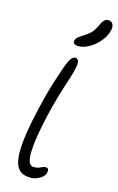

<svg xmlns="http://www.w3.org/2000/svg" viewBox="-152 -1091 713 1161"><g transform="rotate(15 204.0 -510.0)"><path d="M165 11Q142 11 121.5 4Q101 -3 86.5 -22Q72 -41 66 -77.5Q60 -114 64.5 -172.5Q69 -231 86 -317Q104 -404 120.5 -468.5Q137 -533 154 -586Q171 -639 189 -691Q204 -730 215.5 -745Q227 -760 240 -760Q254 -760 260 -746.5Q266 -733 259 -701Q254 -674 243.5 -641.5Q233 -609 218.5 -564Q204 -519 186.5 -454.5Q169 -390 150 -297Q137 -228 132.5 -182Q128 -136 131 -108Q134 -80 143.5 -68Q153 -56 166 -56Q187 -56 199 -60.5Q211 -65 219.5 -69.5Q228 -74 238 -74Q252 -74 255 -66Q258 -58 256 -45Q253 -30 239.5 -17.5Q226 -5 206.5 3Q187 11 165 11ZM240 -832Q221 -832 213 -839Q205 -846 207 -857Q210 -871 221 -880.5Q232 -890 256 -905Q288 -925 301.5 -941.5Q315 -958 328 -986Q340 -1013 350.5 -1022Q361 -1031 373 -1031Q396 -1031 403.5 -1015Q411 -999 407 -980Q399 -941 371 -907Q343 -873 307.5 -852.5Q272 -832 240 -832Z"/></g></svg>

Font: Shantell Sans Light
Style: Italic
Weight: 300
Italic angle: -11°
Designer: Stephen Nixon, Anya Danilova, Shantell Martin
Foundry: Arrow Type
Version: Version 1.008;[ac192a2d6]